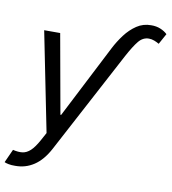

<svg xmlns="http://www.w3.org/2000/svg" viewBox="-125 -754 929 1039"><g transform="rotate(10 340.0 -234.5)"><path d="M28.3 204.1Q7.3 204.6 -9 201.2Q-25.4 197.8 -31.2 194.3L2 121.1Q31.7 128.4 54.7 125.5Q77.6 122.6 98.4 103.3Q119.1 84 141.6 43L165 0L55.7 -545.9H143.6L221.7 -110.4H225.6L431.6 -512.7Q452.1 -552.7 479.7 -589.4Q507.3 -626 542.7 -649.7Q578.1 -673.3 622.1 -672.9Q649.9 -673.3 672.9 -663.8Q695.8 -654.3 710.9 -639.6L678.7 -581.1Q666.5 -588.4 651.9 -594Q637.2 -599.6 622.1 -599.6Q589.4 -599.6 565.9 -571Q542.5 -542.5 510.7 -483.4L211.9 79.1Q177.7 143.1 131.3 173.8Q85 204.6 28.3 204.1Z"/></g></svg>

Font: Inter Tight
Style: Italic
Weight: 400
Italic angle: -9.39999°
Designer: Rasmus Andersson
Foundry: rsms
Version: Version 3.002